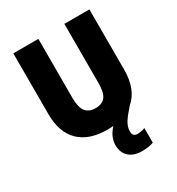

<svg xmlns="http://www.w3.org/2000/svg" viewBox="-219 -851 1134 1228"><g transform="rotate(-30 347.5 -237.0)"><path d="M463 91Q463 113 473 121.5Q483 130 499 130Q511 130 527.5 126.5Q544 123 554 119V227Q537 233 515 236.5Q493 240 469 240Q409 240 374 209Q339 178 339 121Q339 95 350 67Q361 39 389 8Q368 10 345 10Q210 10 138.5 -60.5Q67 -131 67 -265V-714H252V-277Q252 -208 276 -177.5Q300 -147 348 -147Q399 -147 421.5 -177.5Q444 -208 444 -278V-714H629V-269Q629 -124 545 -52Q504 -7 483.5 25.5Q463 58 463 91Z"/></g></svg>

Font: Noto Sans Myanmar UI SemiCondensed Black
Style: Regular
Weight: 900
Width: 4
Designer: Monotype Design Team
Foundry: Monotype Imaging Inc.
Version: Version 2.103; ttfautohint (v1.8.4.7-5d5b)